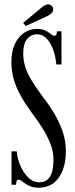

<svg xmlns="http://www.w3.org/2000/svg" viewBox="-20 -843 344 876"><path d="M157.5 13.5Q136.5 13.5 121.5 8Q106.5 2.5 95.8 -5Q85 -12.5 77.5 -18Q70 -23.5 64 -23.5Q53.5 -23.5 53.5 0H32.5V-152.5H56.5Q57 -137 62 -118.2Q67 -99.5 75.8 -80.8Q84.5 -62 96.8 -46.5Q109 -31 124.2 -21.2Q139.5 -11.5 158 -11.5Q184.5 -11.5 198.8 -25.5Q213 -39.5 218.5 -63Q224 -86.5 224 -116Q224 -151 210.2 -186.5Q196.5 -222 174 -257.8Q151.5 -293.5 125 -328.5Q87.5 -379.5 67.2 -419.8Q47 -460 39.5 -494Q32 -528 32 -560Q32 -609 48 -642.5Q64 -676 90.2 -693.5Q116.5 -711 147.5 -711Q172.5 -711 187.8 -703.2Q203 -695.5 212.2 -687.5Q221.5 -679.5 228 -679.5Q233.5 -679.5 236.5 -684Q239.5 -688.5 239.5 -700H260.5V-549H237Q235.5 -569 229.8 -592.8Q224 -616.5 213.2 -637.8Q202.5 -659 186.5 -672.8Q170.5 -686.5 149 -686.5Q121 -686.5 103.5 -664.8Q86 -643 86 -599Q86 -570.5 94.2 -541.8Q102.5 -513 122.2 -479.5Q142 -446 175 -401.5Q205 -363 228.8 -323Q252.5 -283 266.5 -241Q280.5 -199 280.5 -154Q280.5 -112 271 -80.8Q261.5 -49.5 245.2 -28.5Q229 -7.5 206.5 3Q184 13.5 157.5 13.5ZM97.5 -724.5 85.5 -738.5 171 -809.5Q178 -815.5 185.5 -819.2Q193 -823 200 -823Q206.5 -823 212 -819.8Q217.5 -816.5 220.5 -810.5Q223 -805.5 223 -800Q223 -790.5 214.5 -782.2Q206 -774 193.5 -768.5Z"/></svg>

Font: Imbue 48pt
Style: Regular
Weight: 400
Designer: Tyler Finck
Foundry: Etcetera Type Company
Version: Version 1.102